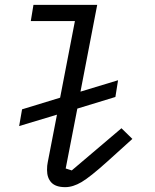

<svg xmlns="http://www.w3.org/2000/svg" viewBox="-20 -760 640 792"><path d="M174 -59Q174 -78 177 -91L215 -287L59 -240L71 -309L228 -357L289 -673H107L118 -740H381L312 -382L467 -429L456 -360L299 -312L251 -65L276 -57L481 -231L526 -187L422 -93Q352 -30 316.5 -9Q281 12 249 12Q210 12 192 -7Q174 -26 174 -59Z"/></svg>

Font: iA Writer Mono V
Style: Regular
Weight: 400
Italic angle: -9.5°
Designer: Mike Abbink, Paul van der Laan, Pieter van Rosmalen
Foundry: Bold Monday
Version: Version 2.000